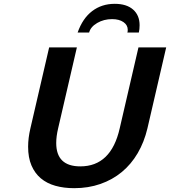

<svg xmlns="http://www.w3.org/2000/svg" viewBox="-20 -970 889 1004"><path d="M127 -203Q127 -248 139 -299L237 -722H382L284 -299Q279 -278 276.5 -259Q274 -240 274 -222Q274 -100 400 -100Q561 -100 606 -299L704 -722H849L751 -299Q734 -227 700 -169Q666 -111 617 -70.5Q568 -30 505 -8Q442 14 368 14Q314 14 269.5 1.5Q225 -11 193.5 -37.5Q162 -64 144.5 -105Q127 -146 127 -203ZM646 -800Q648 -804 648 -814Q648 -839 625.5 -854.5Q603 -870 566 -870Q523 -870 488.5 -850Q454 -830 446 -800H386Q412 -874 462 -912Q512 -950 580 -950Q642 -950 676 -920Q710 -890 710 -838Q710 -827 709 -818Q708 -809 706 -800Z"/></svg>

Font: Perun
Style: Bold Italic
Weight: 700
Italic angle: -12°
Foundry: Copyright (c) Stefan Peev, Context Ltd, 2016
Version: Version 1.027